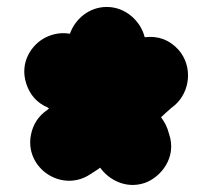

<svg xmlns="http://www.w3.org/2000/svg" viewBox="-20 -817 610 552"><path d="M287 -797C234.6 -797 195.3 -760.6 181 -720C157.7 -724 134.8 -720.7 112.5 -710C71.5 -690.4 35.4 -638.1 55.5 -576.5C65.9 -544.4 86.3 -521.1 117 -508C117.7 -507.3 119 -506.3 121 -505L116 -501C90.7 -483.7 75 -459.8 69 -429.5C50 -333.5 158.7 -260.7 241 -317L252 -324C257.3 -327.3 262.7 -331 268 -335C290.3 -303.1 339.2 -272.1 396 -291C442.6 -307.3 489.4 -364.8 466 -432C461.3 -450.7 454.1 -464.9 443 -480C452.7 -489.7 462.1 -497.1 473 -507L483 -515C526.5 -553.3 534.9 -625.2 494 -673C468 -702.3 435.3 -714.7 396 -710C384.9 -755.5 341.9 -797 287 -797Z"/></svg>

Font: Smoothie
Style: Blk
Weight: 900
Foundry: Cannot Into Space Fonts
Version: Version 0.8